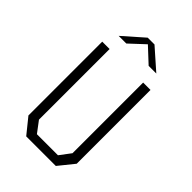

<svg xmlns="http://www.w3.org/2000/svg" viewBox="-271 -1052 1161 1161"><g transform="rotate(45 310.0 -471.0)"><path d="M103.5 -99V-730H166.5V-126L220 -55H400L453.5 -126V-730H516.5V-99L436.5 0H183.5ZM281 -941.5H339L471 -825H405.5L296 -927H324L214.5 -825H149Z"/></g></svg>

Font: Monaspace Krypton Var
Style: Regular
Weight: 400
Designer: Riley Cran and the Lettermatic Team
Version: Version 1.101 (Monaspace Krypton Var)